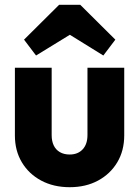

<svg xmlns="http://www.w3.org/2000/svg" viewBox="-20 -768 579 799"><path d="M270 11Q203 11 151.5 -16.5Q100 -44 71 -92.5Q42 -141 42 -204V-486H195V-206Q195 -181 203.5 -163Q212 -145 229 -135Q246 -125 270 -125Q304 -125 324 -146.5Q344 -168 344 -206V-486H497V-205Q497 -141 468 -92.5Q439 -44 388 -16.5Q337 11 270 11ZM130 -537 80 -603 226 -748H314L460 -603L410 -537L213 -659H329Z"/></svg>

Font: Outfit-Bold
Style: Bold
Weight: 700
Designer: Rodrigo Fuenzalida
Foundry: fragTYPE
Version: Version 1.000